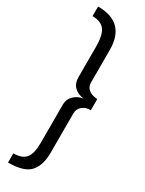

<svg xmlns="http://www.w3.org/2000/svg" viewBox="-270 -876 849 1121"><g transform="rotate(30 155.0 -316.0)"><path d="M22 148Q80 148 105 118Q130 88 130 15V-245Q130 -279 154.5 -303.5Q179 -328 217 -334Q177 -339 153 -362.5Q129 -386 129 -427V-630Q129 -712 104 -744.5Q79 -777 22 -777V-842Q208 -842 208 -656V-438Q208 -378 288 -371V-296Q257 -298 233 -279.5Q209 -261 209 -229V38Q209 119 170 164.5Q131 210 22 210Z"/></g></svg>

Font: Exo
Style: Regular
Weight: 400
Designer: Natanael Gama
Foundry: Natanael Gama
Version: Version 1.500; ttfautohint (v1.6)